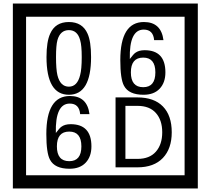

<svg xmlns="http://www.w3.org/2000/svg" viewBox="-20 -980 1195 1090"><path d="M1103 90H53V-960H1103ZM1028 15V-885H128V15ZM497 -656Q497 -442 371 -442Q244 -442 244 -656Q244 -744 265 -789Q294 -855 371 -855Q448 -855 477 -789Q497 -745 497 -656ZM444 -656Q444 -723 435 -752Q420 -809 371 -809Q322 -809 306 -752Q298 -723 298 -656Q298 -587 306 -553Q322 -488 371 -488Q419 -488 435 -554Q444 -587 444 -656ZM919 -569Q919 -511 886.5 -476.5Q854 -442 795 -442Q711 -442 684 -493Q663 -531 663 -639Q663 -855 797 -855Q895 -855 908 -752H855Q850 -812 796 -812Q713 -812 717 -645Q738 -673 748 -680Q768 -695 801 -695Q919 -695 919 -569ZM862 -569Q862 -653 793 -653Q723 -653 723 -569Q723 -485 793 -485Q862 -485 862 -569ZM499 -149Q499 -91 466.5 -56.5Q434 -22 375 -22Q291 -22 264 -73Q243 -111 243 -219Q243 -435 377 -435Q475 -435 488 -332H435Q430 -392 376 -392Q293 -392 297 -225Q318 -253 328 -260Q348 -275 381 -275Q499 -275 499 -149ZM442 -149Q442 -233 373 -233Q303 -233 303 -149Q303 -65 373 -65Q442 -65 442 -149ZM955 -229Q955 -136 904.5 -83Q854 -30 760 -30H636V-427H760Q855 -427 905 -375.5Q955 -324 955 -229ZM901 -229Q901 -298 865 -338.5Q829 -379 761 -379H692V-78H761Q829 -78 865 -119Q901 -160 901 -229Z"/></svg>

Font: Unicode BMP Fallback SIL
Style: Regular
Weight: 400
Foundry: NRSI, SIL International
Version: Version 5.1 Based on Unicode 5.1